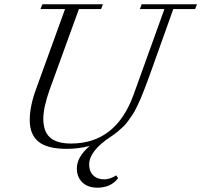

<svg xmlns="http://www.w3.org/2000/svg" viewBox="-20 -683 941 898"><path d="M292.5 13.2Q201.2 13.2 160.2 -20.3Q119.1 -53.7 119.1 -121.1Q119.1 -185.1 147.9 -264.2L284.2 -640.6H169.4L178.2 -663.1H461.4L452.6 -640.6H349.1L212.9 -265.6Q182.6 -181.2 182.6 -127.4Q182.6 -68.4 213.9 -40Q245.1 -11.7 312.5 -11.7Q522.5 -11.7 605 -240.7L749 -640.6H634.3L642.6 -663.1H901.4L892.6 -640.6H790.5L689 -356.4Q676.8 -322.3 670.7 -305.9Q664.6 -289.6 653.8 -261.5Q643.1 -233.4 636.7 -219.2Q630.4 -205.1 619.9 -183.1Q609.4 -161.1 601.1 -148.7Q592.8 -136.2 580.8 -119.4Q568.8 -102.5 556.9 -91.1Q544.9 -79.6 530 -67.1Q515.1 -54.7 498.5 -43.9Q397 22.5 397 86.9Q397 118.2 416 137Q435.1 155.8 467.8 155.8Q494.1 155.8 523.9 137.2L532.2 150.4Q499 194.8 435.5 194.8Q390.6 194.8 365 169.9Q339.4 145 339.4 104.5Q339.4 51.3 399.4 -0.5Q347.2 13.2 292.5 13.2Z"/></svg>

Font: Elstob Light
Style: Italic
Weight: 300
Italic angle: -20°
Designer: Peter S. Baker
Version: Version 1.015